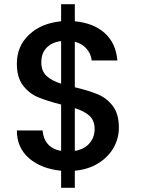

<svg xmlns="http://www.w3.org/2000/svg" viewBox="-20 -804 690 911"><path d="M335 6V87H270V6Q176 -3 118 -53Q60 -103 60 -185H182Q185 -146 207 -120.5Q229 -95 270 -88V-308Q203 -325 161 -342.5Q119 -360 89.5 -398Q60 -436 60 -502Q60 -585 118 -639.5Q176 -694 270 -703V-784H335V-703Q423 -695 476.5 -647.5Q530 -600 537 -517H415Q412 -548 391 -572.5Q370 -597 335 -606V-390Q402 -374 444 -356.5Q486 -339 515 -301.5Q544 -264 544 -198Q544 -148 519.5 -104Q495 -60 447.5 -30Q400 0 335 6ZM270 -407V-609Q227 -604 201.5 -578Q176 -552 176 -508Q176 -467 200.5 -444Q225 -421 270 -407ZM429 -192Q429 -232 404.5 -254.5Q380 -277 335 -291V-88Q379 -95 404 -123.5Q429 -152 429 -192Z"/></svg>

Font: Poppins Medium A&M
Style: Regular
Weight: 500
Designer: Ninad Kale (Devanagari), Jonny Pinhorn (Latin)
Foundry: Indian Type Foundry
Version: 4.004